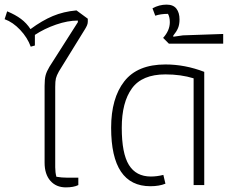

<svg xmlns="http://www.w3.org/2000/svg" viewBox="-24 -801 988 831"><path d="M169 -97V-429Q169 -459 173.5 -475.5Q178 -492 190 -512L313 -705V-712Q269 -712 218.5 -694.5Q168 -677 127 -650V-604L109 -599Q95 -638 63.5 -671.5Q32 -705 -4 -718L7 -752Q43 -737 67 -719Q91 -701 108 -675Q158 -712 204.5 -731.5Q251 -751 307 -756L356 -720V-707Q356 -699 352.5 -691Q349 -683 344 -675L231 -492Q221 -474 218 -462Q215 -450 215 -425V-77Q215 -55 220 -36Q243 -32 267 -32H315V0Q295 10 261 10Q219 10 194 -18.5Q169 -47 169 -97Z M457 -248Q457 -376 514 -449Q571 -522 692 -522Q777 -522 860 -490V0H814V-462Q759 -479 692 -479Q591 -479 547 -418.5Q503 -358 503 -248Q503 -137 534 -87Q565 -37 629 -37Q655 -37 683 -44L692 -6Q665 5 627 5Q457 5 457 -248Z M682 -637Q711 -669 711 -705Q711 -727 703 -741Q671 -741 648 -733L636 -765Q665 -781 697 -781Q726 -781 739.5 -763.5Q753 -746 753 -717Q753 -695 746.5 -679.5Q740 -664 726 -647V-642L768 -648L942 -654V-612H707Z"/></svg>

Font: Athiti Light
Style: Regular
Weight: 300
Designer: CadsonDemak Team
Foundry: CadsonDemak
Version: Version 1.033